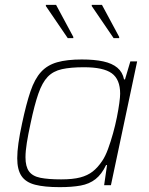

<svg xmlns="http://www.w3.org/2000/svg" viewBox="-20 -763 614 791"><path d="M226 8Q163 8 124.5 -2Q86 -12 68.5 -38Q51 -64 51 -111Q51 -138 56 -173.5Q61 -209 71 -255Q88 -335 105.5 -386.5Q123 -438 149 -466.5Q175 -495 215.5 -506.5Q256 -518 317 -518Q369 -518 405.5 -510Q442 -502 463.5 -484Q485 -466 491 -436H495L517 -510H545L437 0H409L421 -83H417Q399 -45 373.5 -25Q348 -5 312 1.5Q276 8 226 8ZM232 -24Q280 -24 310.5 -32Q341 -40 362 -56.5Q383 -73 401 -100Q414 -119 425 -149Q436 -179 445.5 -213Q455 -247 461.5 -279.5Q468 -312 471.5 -338Q475 -364 475 -377Q475 -436 440.5 -461Q406 -486 326 -486Q271 -486 235 -478Q199 -470 176.5 -446.5Q154 -423 138 -377Q122 -331 106 -255Q96 -209 90.5 -174.5Q85 -140 85 -115Q85 -77 99.5 -57Q114 -37 146.5 -30.5Q179 -24 232 -24ZM259 -606 169 -738V-743H211L282 -611V-606ZM448 -606 358 -738V-743H400L471 -611V-606Z"/></svg>

Font: Saira Thin
Style: Italic
Weight: 100
Italic angle: -12°
Designer: Hector Gatti with collaboration of the Omnibus-Type team
Foundry: Omnibus-Type
Version: Version 1.101